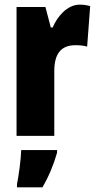

<svg xmlns="http://www.w3.org/2000/svg" viewBox="-20 -583 415 824"><path d="M322 -563C267 -563 225 -510 206 -465H198L175 -553H51V0H213V-278C213 -350 240 -389 304 -389C325 -389 341 -387 354 -383L367 -557C347 -562 335 -563 322 -563ZM225 72V61H71C70 101 60 173 53 207V221H162C189 175 210 125 225 72Z"/></svg>

Font: Noto Sans Ethiopic ExtraCondensed Black
Style: Regular
Weight: 900
Width: 2
Designer: Monotype Design Team
Foundry: Monotype Imaging Inc.
Version: Version 2.102